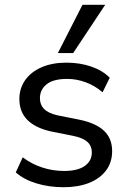

<svg xmlns="http://www.w3.org/2000/svg" viewBox="-20 -774 537 803"><path d="M246 9Q185 9 132.5 -7Q80 -23 46 -53L75 -116Q112 -88 156.5 -73.5Q201 -59 248 -59Q305 -59 334.5 -80Q364 -101 364 -136Q364 -164 345 -181Q326 -198 285 -206L190 -225Q126 -240 93.5 -273.5Q61 -307 61 -360Q61 -404 85 -438.5Q109 -473 153.5 -492.5Q198 -512 258 -512Q313 -512 360.5 -496Q408 -480 439 -449L409 -388Q378 -415 339.5 -429.5Q301 -444 261 -444Q203 -444 175 -421.5Q147 -399 147 -363Q147 -336 164 -318.5Q181 -301 219 -292L314 -273Q381 -259 415 -227Q449 -195 449 -142Q449 -95 423.5 -61Q398 -27 352.5 -9Q307 9 246 9ZM222 -552 325 -754H420L286 -552Z"/></svg>

Font: Mulish ExtraLight Medium
Style: Regular
Weight: 500
Version: Version 3.603